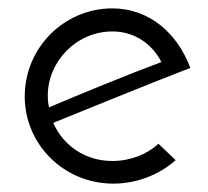

<svg xmlns="http://www.w3.org/2000/svg" viewBox="-20 -430 496 458"><path d="M358 -87C331 -62 291 -46 248 -46C184 -46 131 -82 107 -137C206 -177 343 -233 434 -268C403 -351 336 -410 248 -410C133 -410 39 -316 39 -200C39 -85 133 8 250 8C306 8 360 -13 399 -48ZM365 -282C287 -253 180 -209 97 -174C95 -182 94 -191 94 -202C94 -284 163 -355 248 -355C299 -355 342 -327 365 -282Z"/></svg>

Font: Josefin Sans
Style: Regular
Weight: 400
Designer: Santiago Orozco
Foundry: Typemade
Version: 1.000